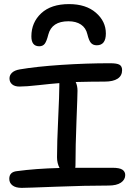

<svg xmlns="http://www.w3.org/2000/svg" viewBox="-20 -951 648 929"><path d="M314 -931.2Q396 -931.2 444.1 -889.4Q492.2 -847.7 492.2 -789.1Q492.2 -731.9 448.2 -731.9Q430.2 -731.9 420.2 -743.2Q410.2 -754.4 402.8 -785.2Q395.5 -816.4 371.6 -832.3Q347.7 -848.1 311 -848.1Q231 -848.1 213.9 -784.2Q205.6 -751 196.3 -739Q187 -727.1 169.9 -727.1Q131.8 -727.1 131.8 -774.9Q131.8 -842.3 179.4 -886.7Q227.1 -931.2 314 -931.2ZM85 -42Q55.7 -42 40.3 -54Q24.9 -65.9 24.9 -85.9Q24.9 -119.1 62 -123Q152.8 -135.3 268.1 -138.2Q255.9 -161.6 255.9 -189.9Q255.9 -258.3 261.5 -377Q267.1 -495.6 267.1 -537.1V-548.8Q228.5 -545.9 167.7 -539.1Q106.9 -532.2 74.2 -532.2Q51.3 -532.2 38.6 -543Q25.9 -553.7 25.9 -571.8Q25.9 -587.4 38.1 -599.1Q50.3 -610.8 75.2 -615.2Q155.3 -628.9 276.1 -637Q397 -645 513.2 -645Q545.9 -645 558.3 -637.7Q570.8 -630.4 570.8 -611.8Q570.8 -584.5 549.1 -570.3Q527.3 -556.2 486.8 -556.2Q424.3 -556.2 346.2 -554.2Q355 -536.1 355 -512.2Q355 -490.2 350.1 -366.7Q345.2 -243.2 345.2 -149.9Q345.2 -147.9 344.7 -144.3Q344.2 -140.6 344.2 -139.2H523.9Q558.6 -139.2 572.3 -129.9Q585.9 -120.6 585.9 -104Q585.9 -81.5 565.2 -67.4Q544.4 -53.2 504.9 -53.2Q394 -53.2 250.7 -47.6Q107.4 -42 85 -42Z"/></svg>

Font: Shantell Sans Irregular
Style: Regular
Weight: 400
Designer: Stephen Nixon, Anya Danilova, Shantell Martin
Foundry: Arrow Type
Version: Version 1.006;[9816181b4]